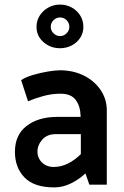

<svg xmlns="http://www.w3.org/2000/svg" viewBox="-20 -804 538 836"><path d="M143 -143Q143 -172 164 -196Q185 -220 223 -220H332V-133Q306 -107 276 -92Q246 -77 214 -77Q192 -77 176 -86.5Q160 -96 151.5 -111Q143 -126 143 -143ZM102 -363Q130 -375 167.5 -385.5Q205 -396 243 -396Q290 -396 310 -368.5Q330 -341 331 -298V-295H225Q145 -294 95 -255Q45 -216 45 -143Q45 -74 87 -31Q129 12 216 12Q254 12 290 -6Q326 -24 352 -49L369 0H445V-324Q445 -373 417.5 -413Q390 -453 344 -475.5Q298 -498 241 -498Q221 -498 188 -492.5Q155 -487 123 -477.5Q91 -468 72 -455ZM241 -784Q214 -784 191 -771.5Q168 -759 153.5 -737Q139 -715 139 -687Q139 -647 169.5 -620.5Q200 -594 241 -594Q269 -594 292 -606Q315 -618 329 -639Q343 -660 343 -687Q343 -715 329 -737Q315 -759 292 -771.5Q269 -784 241 -784ZM242 -647Q225 -647 213 -659Q201 -671 201 -687Q201 -704 213 -716Q225 -728 242 -728Q258 -728 270 -716Q282 -704 282 -687Q282 -671 270 -659Q258 -647 242 -647Z"/></svg>

Font: Catamaran SemiBold
Style: Regular
Weight: 600
Designer: Pria Ravichandran
Version: Version 2.000